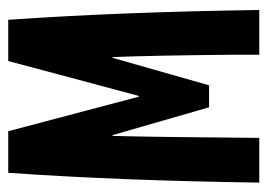

<svg xmlns="http://www.w3.org/2000/svg" viewBox="-114 -552 665 478"><g transform="rotate(-90 219.0 -312.5)"><path d="M3.9 0Q8.8 -347.7 28.3 -625H131.8L217.8 -299.8H219.7L306.6 -625H409.2Q428.7 -347.7 433.6 0H322.3Q322.3 -15.6 322.3 -31.2Q322.3 -46.9 322.3 -62.5Q320.3 -270.5 316.4 -365.2H314.5L246.1 -125H191.4L122.1 -365.2H120.1Q117.2 -252.9 115.2 0Z"/></g></svg>

Font: Sudo Variable
Style: Regular
Weight: 400
Monospace: yes
Designer: Jens Kutilek
Foundry: Jens Kutilek
Version: Version 0.040